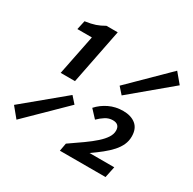

<svg xmlns="http://www.w3.org/2000/svg" viewBox="-183 -782 933 929"><g transform="rotate(30 283.5 -318.0)"><path d="M78 -328 123 -552H42L53 -602Q88 -607 110 -614.5Q132 -622 156 -636H219L158 -328ZM6 -25 -40 -81 181 -264 213 -228ZM388 -381 356 -417 561 -619 607 -564ZM263 0 271 -44Q312 -72 345 -95.5Q378 -119 401.5 -140Q425 -161 437.5 -180.5Q450 -200 450 -219Q450 -256 412 -256Q390 -256 371 -244Q352 -232 335 -215L295 -258Q320 -286 355.5 -303Q391 -320 433 -320Q477 -320 503.5 -298.5Q530 -277 530 -233Q530 -208 520 -186Q510 -164 491.5 -143.5Q473 -123 448 -103Q423 -83 393 -62H531L518 0Z"/></g></svg>

Font: Source Code Pro Semibold
Style: Italic
Weight: 600
Italic angle: -11°
Monospace: yes
Designer: Paul D. Hunt, Teo Tuominen
Foundry: Adobe Systems Incorporated
Version: Version 1.050;PS 1.000;hotconv 16.6.51;makeotf.lib2.5.65220